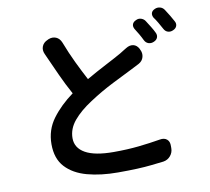

<svg xmlns="http://www.w3.org/2000/svg" viewBox="-92 -927 1184 1085"><g transform="rotate(-10 500.0 -385.0)"><path d="M748 -776Q763 -784 779 -778.5Q795 -773 803 -759Q814 -742 826 -722.5Q838 -703 845 -688Q853 -673 848 -659Q843 -645 826 -638Q810 -631 795 -636Q780 -641 772 -657Q764 -674 752.5 -694Q741 -714 731 -729Q723 -744 727.5 -756.5Q732 -769 748 -776ZM864 -820Q879 -827 895 -822.5Q911 -818 920 -803Q931 -786 943 -766.5Q955 -747 962 -733Q971 -718 966 -704Q961 -690 944 -683Q928 -676 913.5 -681Q899 -686 891 -702Q882 -719 870 -739.5Q858 -760 848 -773Q840 -788 844 -800.5Q848 -813 864 -820ZM243 -756Q266 -765 286.5 -756.5Q307 -748 317 -723Q342 -658 369 -602Q396 -546 423 -495Q482 -529 536 -557Q590 -585 627 -606Q638 -613 649.5 -620Q661 -627 666 -630Q688 -644 708.5 -639.5Q729 -635 741 -612L742 -609Q754 -587 748 -564.5Q742 -542 720 -530Q715 -527 702.5 -521Q690 -515 677 -508Q629 -484 560 -449.5Q491 -415 421 -369Q356 -327 317.5 -281Q279 -235 279 -181Q279 -125 333 -94.5Q387 -64 495 -64Q574 -64 639 -71Q704 -78 763 -88Q789 -93 804.5 -80Q820 -67 819 -41V-29Q819 -4 803 15Q787 34 762 38Q727 42 691 46Q655 50 609 52Q563 54 499 54Q401 54 323.5 33Q246 12 201 -36.5Q156 -85 156 -168Q156 -250 203 -313.5Q250 -377 324 -431Q293 -487 265 -548.5Q237 -610 207 -677Q196 -701 204.5 -722Q213 -743 237 -753Z"/></g></svg>

Font: Chiron GoRound TC SB
Style: Regular
Weight: 500
Designer: Ryoko NISHIZUKA 西塚涼子 (kana, bopomofo & ideographs); Paul D. Hunt (Latin, Greek & Cyrillic); Sandoll Communications 산돌커뮤니
Foundry: Adobe
Version: Version 1.000;hotconv 1.1.1;makeotfexe 2.6.0